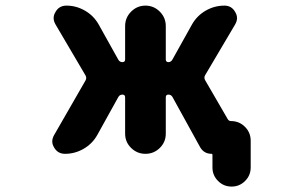

<svg xmlns="http://www.w3.org/2000/svg" viewBox="-20 -568 1040 687"><path d="M740.2 31.2V-13.7Q740.2 -17.6 737.3 -17.6Q710 -17.6 696.3 -41L596.7 -221.7Q591.8 -229.5 582.5 -229.5Q573.2 -229.5 573.2 -219.7V-89.8Q573.2 -59.6 551.8 -38.6Q530.3 -17.6 500.5 -17.6Q470.7 -17.6 449.2 -38.6Q427.7 -59.6 427.7 -89.8V-219.7Q427.7 -229.5 418 -229.5Q408.2 -229.5 403.3 -220.7L328.1 -85Q310.5 -53.7 279.3 -35.6Q248 -17.6 212.9 -17.6Q186.5 -17.6 173.8 -40Q167 -50.8 167 -62Q167 -73.2 173.8 -85L286.1 -280.3Q291 -289.1 286.1 -297.9L178.7 -480.5Q171.9 -492.2 171.9 -503.4Q171.9 -514.6 178.7 -525.4Q191.4 -547.9 217.8 -547.9Q252.9 -547.9 284.2 -529.8Q315.4 -511.7 333 -480.5L403.3 -354.5Q408.2 -345.7 418 -345.7Q427.7 -345.7 427.7 -355.5V-474.6Q427.7 -504.9 449.2 -526.4Q470.7 -547.9 500.5 -547.9Q530.3 -547.9 551.8 -526.4Q573.2 -504.9 573.2 -474.6V-355.5Q573.2 -345.7 582.5 -345.7Q591.8 -345.7 596.7 -354.5L667 -480.5Q684.6 -511.7 715.8 -529.8Q747.1 -547.9 783.2 -547.9Q808.6 -547.9 821.3 -525.4Q828.1 -514.6 828.1 -503.4Q828.1 -492.2 821.3 -480.5L713.9 -298.8Q709 -290 713.9 -281.2L794.9 -141.6Q798.8 -134.8 806.6 -134.8Q835.9 -134.8 856.4 -114.3Q877 -93.8 877 -64.5V31.2Q877 59.6 856.9 79.6Q836.9 99.6 808.6 99.6Q780.3 99.6 760.3 79.6Q740.2 59.6 740.2 31.2Z"/></svg>

Font: Rounded-X Mgen+ 1mn bold
Style: Bold
Weight: 700
Designer: [Source Han Sans]
Ryoko NISHIZUKA  (kana & ideographs); Paul D. Hunt (Latin, Greek & Cyrillic); Wenlong ZHANG  (bopomofo
Version: Version 1.059.20150602